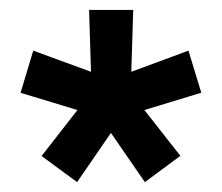

<svg xmlns="http://www.w3.org/2000/svg" viewBox="-20 -716 452 391"><path d="M137 -345.1 64.7 -398.3 137.7 -491.9 21.9 -527 47.7 -612.9 165.3 -569.8 161.4 -695.8H251.3L247.4 -569.8L363.8 -612.9L389.9 -527.2L274.1 -491.9L347.3 -398.6L275 -345.1L205.9 -445.3Z"/></svg>

Font: Anaheim
Style: Regular
Weight: 400
Designer: Vernon Adams
Foundry: Vernon Adams
Version: Version 2.001